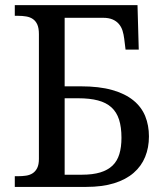

<svg xmlns="http://www.w3.org/2000/svg" viewBox="-20 -734 644 754"><path d="M520 -713.9 524.9 -539.1H473.1L467.8 -582Q465.8 -598.6 461.2 -613.5Q456.5 -628.4 447 -639.6Q437.5 -650.9 422.4 -657.5Q407.2 -664.1 384.8 -664.1H233.9V-395H296.9Q369.6 -395 420.4 -380.6Q471.2 -366.2 503.4 -340.1Q535.6 -314 550.3 -277.8Q564.9 -241.7 564.9 -198.2Q564.9 -154.3 550 -117.9Q535.2 -81.5 504.9 -55.2Q474.6 -28.8 428.2 -14.4Q381.8 0 318.8 0H38.1V-42H50.8Q67.4 -42 82.3 -44.2Q97.2 -46.4 108.4 -53.7Q119.6 -61 126.2 -74.5Q132.8 -87.9 132.8 -109.9V-600.1Q132.8 -623.5 126.5 -637.7Q120.1 -651.9 108.9 -659.4Q97.7 -667 82.8 -669.4Q67.9 -671.9 50.8 -671.9H38.1V-713.9ZM233.9 -47.9H301.8Q344.2 -47.9 373.8 -56.9Q403.3 -65.9 421.9 -83.7Q440.4 -101.6 448.7 -128.9Q457 -156.2 457 -192.9Q457 -234.9 447.5 -264.4Q438 -293.9 417.5 -312.5Q397 -331.1 364.7 -339.6Q332.5 -348.1 287.1 -348.1H233.9Z"/></svg>

Font: Droid-TTFautohint Serif
Style: Regular
Weight: 400
Foundry: Ascender Corporation
Version: Version 1.00; ttfautohint (v1.00rc1.4-1a1c-dirty) -l 8 -r 50